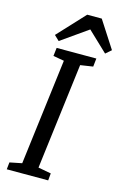

<svg xmlns="http://www.w3.org/2000/svg" viewBox="-144 -1039 709 1102"><g transform="rotate(15 210.5 -488.5)"><path d="M14.6 0H260.7L264.6 -42.5L188 -56.6L266.6 -686.5L341.3 -697.8L346.7 -747.1H110.8L105 -697.8L169.9 -686.5L91.3 -56.6L19 -42ZM111.8 -788.1 270 -899.4 387.7 -787.6 420.9 -816.4 317.4 -976.6H231L82 -816.4Z"/></g></svg>

Font: Merriweather
Style: Italic
Weight: 400
Italic angle: -7.5°
Designer: Eben Sorkin
Foundry: Eben Sorkin
Version: Version 1.001